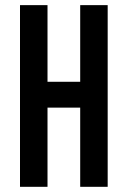

<svg xmlns="http://www.w3.org/2000/svg" viewBox="-20 -720 492 740"><path d="M395 0H289.1V-305.2H163.1V0H57.1V-700.2H163.1V-404.8H289.1V-700.2H395Z"/></svg>

Font: BaseOne
Style: Regular
Weight: 400
Designer: Domenico Catapano
Foundry: Design by Basse
Version: Version 1.000;PS 001.001;hotconv 1.0.56